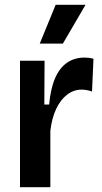

<svg xmlns="http://www.w3.org/2000/svg" viewBox="-20 -777 425 797"><path d="M63 0V-286V-525H165L164 -343H184Q190 -409 208.5 -452Q227 -495 258 -516.5Q289 -538 331 -538Q339 -538 348 -537Q357 -536 368 -533L362 -397Q352 -401 340 -403Q328 -405 319 -405Q286 -405 258.5 -384Q231 -363 213 -324.5Q195 -286 189 -234V0ZM241 -596H145L211 -757H335Z"/></svg>

Font: Bricolage Grotesque SemiCondensed SemiBold
Style: Regular
Weight: 600
Width: 4
Designer: Mathieu Triay
Foundry: Atelier Triay
Version: Version 1.001;gftools[0.9.33.dev8+g029e19f]